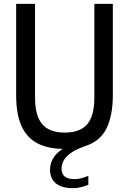

<svg xmlns="http://www.w3.org/2000/svg" viewBox="-20 -760 666 992"><path d="M356 212Q298 212 268.2 187Q238.5 162 238.5 117Q238.5 79 261.5 47.5Q284.5 16 339 -11L334 9.5H314.5Q228.5 9.5 173 -19.8Q117.5 -49 90.5 -110.2Q63.5 -171.5 63.5 -268V-740H161V-256.5Q161 -162 198 -118.5Q235 -75 314.5 -75Q394.5 -75 431 -118.5Q467.5 -162 467.5 -256.5V-740H563V-268Q563 -165 531 -98.2Q499 -31.5 422.5 -6Q370.5 12 343.8 32Q317 52 307.5 72.2Q298 92.5 298 111.5Q298 138.5 314.8 152Q331.5 165.5 366 165.5Q381 165.5 398 161.5Q415 157.5 436.5 148.5V194.5Q417.5 202.5 397.8 207.2Q378 212 356 212Z"/></svg>

Font: Encode Sans SC Condensed Medium
Style: Regular
Weight: 500
Width: 3
Designer: Multiple Designers
Foundry: Impallari Type
Version: Version 3.002